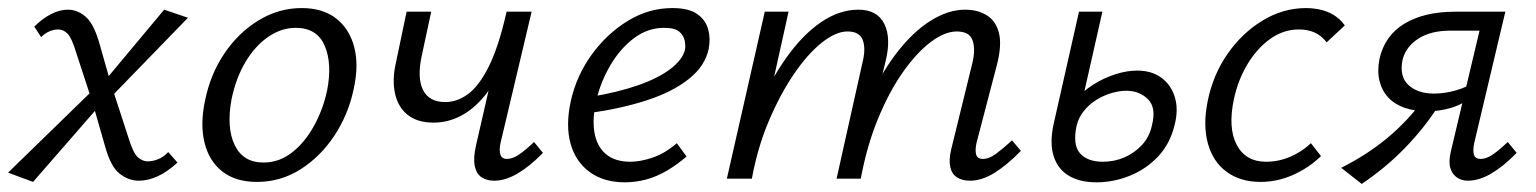

<svg xmlns="http://www.w3.org/2000/svg" viewBox="-26 -443 3808 476"><path d="M318 5Q293 5 270.5 -12.5Q248 -30 234 -82L203 -190L163 -312Q152 -349 141.5 -359.5Q131 -370 118 -370Q108 -370 97 -365.5Q86 -361 76 -351L59 -377Q79 -397 100.5 -408Q122 -419 142 -419Q167 -419 187.5 -400.5Q208 -382 222 -330L249 -235L293 -100Q304 -64 315.5 -53.5Q327 -43 340 -43Q353 -43 366.5 -48.5Q380 -54 391 -66L414 -40Q389 -17 365 -6Q341 5 318 5ZM56 8 -6 -15 215 -230 231 -193ZM241 -194 224 -231 381 -419 440 -399Z M611 8Q558 8 525 -18Q492 -44 481 -89.5Q470 -135 482 -192Q495 -258 530 -310Q565 -362 615 -392.5Q665 -423 722 -423Q774 -423 807 -397.5Q840 -372 852 -327Q864 -282 851 -223Q838 -160 803.5 -107.5Q769 -55 719.5 -23.5Q670 8 611 8ZM627 -40Q666 -40 698 -65Q730 -90 752.5 -131Q775 -172 785 -219Q798 -285 779 -329.5Q760 -374 707 -374Q672 -374 639.5 -352Q607 -330 583 -290Q559 -250 548 -197Q535 -126 556 -83Q577 -40 627 -40Z M1049 -139Q1009 -139 985 -158Q961 -177 953.5 -210.5Q946 -244 955 -285L982 -414H1043L1019 -302Q1008 -249 1023 -219.5Q1038 -190 1078 -190Q1107 -190 1134 -209.5Q1161 -229 1185.5 -277.5Q1210 -326 1230 -414H1262Q1247 -343 1225 -291Q1203 -239 1175.5 -205.5Q1148 -172 1116 -155.5Q1084 -139 1049 -139ZM1199 5Q1181 5 1168 -3.5Q1155 -12 1151 -31.5Q1147 -51 1154 -82L1230 -414H1292L1215 -89Q1211 -71 1214.5 -60Q1218 -49 1231 -49Q1245 -49 1261 -60Q1277 -71 1298 -91L1320 -64Q1288 -31 1257.5 -13Q1227 5 1199 5Z M1523 9Q1471 9 1436 -16.5Q1401 -42 1388.5 -87Q1376 -132 1389 -192Q1403 -255 1440.5 -307Q1478 -359 1530 -391Q1582 -423 1641 -423Q1681 -423 1702 -408.5Q1723 -394 1729.5 -371Q1736 -348 1731 -322Q1722 -279 1681.5 -247Q1641 -215 1578 -194.5Q1515 -174 1437 -163L1439 -203Q1505 -214 1555.5 -231.5Q1606 -249 1636 -272Q1666 -295 1672 -319Q1674 -329 1671.5 -342Q1669 -355 1658 -364.5Q1647 -374 1620 -374Q1580 -374 1546 -348.5Q1512 -323 1488 -282.5Q1464 -242 1453 -197Q1442 -151 1447.5 -116Q1453 -81 1475.5 -61.5Q1498 -42 1537 -42Q1562 -42 1592.5 -52.5Q1623 -63 1652 -88L1676 -55Q1653 -35 1627.5 -20Q1602 -5 1576 2Q1550 9 1523 9Z M2379 5Q2360 5 2347 -3Q2334 -11 2330 -28.5Q2326 -46 2332 -72L2384 -284Q2393 -319 2385.5 -342Q2378 -365 2346 -365Q2316 -365 2281 -338.5Q2246 -312 2212 -263.5Q2178 -215 2150.5 -148Q2123 -81 2108 0H2064Q2087 -101 2121 -179Q2155 -257 2196 -310.5Q2237 -364 2281 -391.5Q2325 -419 2367 -419Q2398 -419 2420.5 -405Q2443 -391 2450.5 -361.5Q2458 -332 2446 -284L2395 -89Q2391 -71 2394 -60Q2397 -49 2411 -49Q2426 -49 2443 -61.5Q2460 -74 2483 -95L2505 -69Q2471 -34 2439.5 -14.5Q2408 5 2379 5ZM1776 0 1870 -414H1929L1837 0ZM1798 0Q1818 -90 1850.5 -166.5Q1883 -243 1923.5 -300Q1964 -357 2009.5 -388Q2055 -419 2102 -419Q2149 -419 2166.5 -383.5Q2184 -348 2169 -289L2099 0H2048L2112 -287Q2121 -322 2113 -343.5Q2105 -365 2075 -365Q2046 -365 2011 -337Q1976 -309 1942 -259Q1908 -209 1880 -143Q1852 -77 1838 0Z M2692 9Q2651 9 2623.5 -7.5Q2596 -24 2586 -56.5Q2576 -89 2586 -135L2649 -414H2707L2643 -131Q2633 -84 2651.5 -63Q2670 -42 2708 -42Q2737 -42 2762 -53Q2787 -64 2805.5 -84Q2824 -104 2830 -133Q2841 -176 2820 -197Q2799 -218 2766 -218Q2750 -218 2730.5 -212.5Q2711 -207 2693 -196Q2675 -185 2661.5 -168.5Q2648 -152 2643 -131H2605Q2615 -165 2636 -190.5Q2657 -216 2684 -233Q2711 -250 2739.5 -259Q2768 -268 2793 -268Q2829 -268 2853 -250.5Q2877 -233 2886.5 -202.5Q2896 -172 2886 -133Q2875 -87 2845.5 -55.5Q2816 -24 2775.5 -7.5Q2735 9 2692 9Z M3099 8Q3049 8 3015 -17Q2981 -42 2968.5 -87.5Q2956 -133 2968 -192Q2981 -257 3017 -309Q3053 -361 3104 -392Q3155 -423 3212 -423Q3243 -423 3267.5 -412.5Q3292 -402 3308 -380L3263 -338Q3251 -354 3234 -362Q3217 -370 3194 -370Q3156 -370 3123 -346.5Q3090 -323 3066.5 -283.5Q3043 -244 3033 -197Q3018 -126 3040 -84Q3062 -42 3113 -42Q3144 -42 3173 -54.5Q3202 -67 3224 -88L3249 -56Q3219 -27 3180 -9.5Q3141 8 3099 8Z M3613 5Q3598 5 3586 -3Q3574 -11 3569.5 -27Q3565 -43 3571 -68L3642 -367H3569Q3521 -367 3490 -347Q3459 -327 3451 -294Q3443 -253 3466 -232Q3489 -211 3529 -211Q3556 -211 3583.5 -219Q3611 -227 3635 -242L3627 -205Q3600 -184 3571 -175.5Q3542 -167 3513 -167Q3482 -167 3457 -175.5Q3432 -184 3416 -201Q3400 -218 3394 -242.5Q3388 -267 3394 -297Q3407 -355 3456 -384.5Q3505 -414 3582 -414H3706L3629 -89Q3625 -71 3628 -60Q3631 -49 3645 -49Q3659 -49 3675 -60Q3691 -71 3712 -91L3734 -64Q3702 -31 3671.5 -13Q3641 5 3613 5ZM3350 13 3299 -27Q3363 -59 3413.5 -101Q3464 -143 3502 -195L3538 -177Q3502 -122 3455.5 -74.5Q3409 -27 3350 13Z"/></svg>

Font: Ysabeau
Style: Italic
Weight: 400
Italic angle: -12°
Designer: Christian Thalmann (Catharsis Fonts)
Version: Version 2.000;gftools[0.9.27.dev2+g8671c4b]